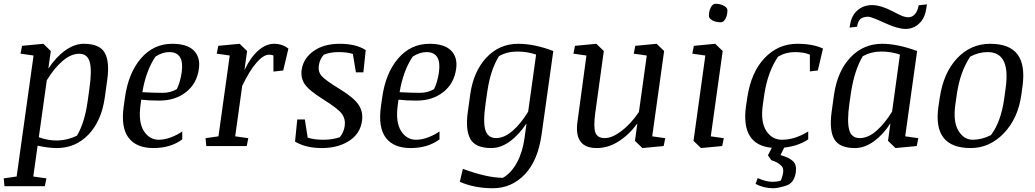

<svg xmlns="http://www.w3.org/2000/svg" viewBox="-48 -772 5469 1015"><path d="M199.2 -347.2 157.2 -46.4Q262.7 -8.3 358.9 -54.7Q399.9 -123.5 416 -240.7L424.8 -304.7Q438.5 -399.9 426.5 -443.8Q414.6 -487.8 370.6 -487.8Q326.7 -487.8 282 -449Q237.3 -410.2 199.2 -347.2ZM252.4 10.7Q207.5 10.7 150.9 -2L127.9 161.1L197.3 170.9L189 212.4H-24.4L-28.3 170.9L40 161.1L129.4 -478.5L60.5 -488.3L68.8 -529.8L181.2 -540.5L220.7 -502.4L207.5 -409.2Q247.6 -470.2 296.9 -505.4Q346.2 -540.5 395 -540.5Q478.5 -540.5 505.6 -493.2Q532.7 -445.8 518.6 -347.7L505.9 -255.9Q488.3 -132.3 419.9 -60.8Q351.6 10.7 252.4 10.7Z M704.6 -284.7Q768.6 -281.2 811 -281.2Q853.5 -281.2 886.7 -300.8Q905.3 -338.9 912.6 -390.1Q927.2 -496.6 846.7 -496.6Q810.5 -496.6 773.9 -472.7Q723.6 -398.4 704.6 -284.7ZM862.3 -540.5Q940.9 -540.5 976.6 -504.9Q1012.2 -469.2 1003.4 -407.7Q992.7 -330.1 935.5 -285.2Q878.4 -240.2 793.9 -240.2Q737.8 -240.2 698.7 -245.1L694.8 -216.3Q682.6 -127.4 711.9 -80.3Q741.2 -33.2 792 -33.2Q821.8 -33.2 856 -46.1Q890.1 -59.1 915.5 -77.1V-35.2Q854 10.7 763.2 10.7Q672.9 10.7 631.6 -43.9Q590.3 -98.6 606 -209.5L612.3 -254.9Q630.4 -385.7 697 -463.1Q763.7 -540.5 862.3 -540.5Z M1476.6 -515.1 1449.2 -399.4 1397.5 -393.6V-478Q1390.6 -482.9 1374 -482.9Q1344.7 -482.9 1307.9 -440.7Q1271 -398.4 1232.4 -317.9L1195.3 -51.3L1264.6 -41.5L1256.3 0H1042.5L1038.6 -41.5L1106.9 -51.3L1166.5 -478.5L1097.7 -488.3L1106 -529.8L1218.8 -540.5L1258.3 -502.4L1244.1 -400.4Q1274.9 -466.8 1316.2 -503.7Q1357.4 -540.5 1400.9 -540.5Q1444.3 -540.5 1476.6 -515.1Z M1511.7 -23.4 1523.4 -140.6H1563.5L1578.6 -44.4Q1612.3 -33.2 1661.1 -33.2Q1710 -33.2 1748.5 -46.9Q1769 -70.8 1774.4 -106.4Q1779.3 -141.6 1760.3 -168.9Q1741.2 -196.3 1663.1 -245.1Q1585 -293.9 1562.7 -327.4Q1540.5 -360.8 1546.9 -404.3Q1556.2 -463.9 1609.9 -502.2Q1663.6 -540.5 1748.5 -540.5Q1833.5 -540.5 1885.3 -507.3L1873 -389.6H1833.5L1817.4 -486.8Q1787.1 -496.6 1742.2 -496.6Q1697.3 -496.6 1664.1 -482.9Q1643.1 -460.9 1637.7 -427.2Q1632.3 -393.6 1652.1 -370.6Q1671.9 -347.7 1747.1 -301.8Q1822.3 -255.9 1847.4 -218.5Q1872.6 -181.2 1865.7 -132.3Q1856 -64.5 1797.1 -26.9Q1738.3 10.7 1653.3 10.7Q1568.4 10.7 1511.7 -23.4Z M2064.5 -284.7Q2128.4 -281.2 2170.9 -281.2Q2213.4 -281.2 2246.6 -300.8Q2265.1 -338.9 2272.5 -390.1Q2287.1 -496.6 2206.5 -496.6Q2170.4 -496.6 2133.8 -472.7Q2083.5 -398.4 2064.5 -284.7ZM2222.2 -540.5Q2300.8 -540.5 2336.4 -504.9Q2372.1 -469.2 2363.3 -407.7Q2352.5 -330.1 2295.4 -285.2Q2238.3 -240.2 2153.8 -240.2Q2097.7 -240.2 2058.6 -245.1L2054.7 -216.3Q2042.5 -127.4 2071.8 -80.3Q2101.1 -33.2 2151.9 -33.2Q2181.6 -33.2 2215.8 -46.1Q2250 -59.1 2275.4 -77.1V-35.2Q2213.9 10.7 2123 10.7Q2032.7 10.7 1991.5 -43.9Q1950.2 -98.6 1965.8 -209.5L1972.2 -254.9Q1990.2 -385.7 2056.9 -463.1Q2123.5 -540.5 2222.2 -540.5Z M2744.1 -181.6 2786.1 -483.4Q2740.2 -499.5 2686.5 -499.5Q2632.8 -499.5 2589.8 -475.1Q2544.9 -402.8 2528.3 -289.1L2519 -225.1Q2504.4 -122.6 2518.6 -82.3Q2532.7 -42 2574.7 -42Q2616.7 -42 2660.6 -79.3Q2704.6 -116.7 2744.1 -181.6ZM2549.3 10.7Q2464.4 10.7 2438 -38.1Q2411.6 -86.9 2425.3 -182.1L2438 -273.9Q2455.1 -394 2523.2 -467.3Q2591.3 -540.5 2691.9 -540.5Q2776.4 -540.5 2877 -502.4L2815.4 -63Q2795.9 77.6 2725.8 150.4Q2655.8 223.1 2557.6 223.1Q2459.5 223.1 2382.8 189L2398.9 120.6Q2526.9 168 2610.8 168Q2654.8 142.6 2684.8 87.4Q2714.8 32.2 2725.1 -43.5L2735.4 -119.6Q2694.8 -58.6 2646.7 -23.9Q2598.6 10.7 2549.3 10.7Z M3106.4 10.7Q2984.9 10.7 3004.9 -129.9L3052.2 -478.5L2983.4 -488.3L2991.7 -529.8L3104.5 -540.5L3144 -502.4L3098.6 -172.9Q3088.9 -101.1 3099.4 -71.5Q3109.9 -42 3148.9 -42Q3188 -42 3236.8 -78.9Q3285.6 -115.7 3329.6 -179.7L3371.1 -478.5L3302.2 -488.3L3310.5 -529.8L3423.3 -540.5L3462.9 -502.4L3399.9 -51.3L3468.8 -41.5L3460.4 0L3348.1 10.7L3308.6 -27.3L3321.3 -119.1Q3276.9 -59.1 3221.7 -24.2Q3166.5 10.7 3106.4 10.7Z M3699.7 -688.5Q3699.7 -713.9 3709.7 -732.9Q3719.7 -752 3733.9 -752Q3758.8 -752 3778.1 -741.9Q3797.4 -731.9 3797.4 -717.8Q3797.4 -690.9 3787.1 -672.6Q3776.9 -654.3 3763.2 -654.3Q3736.3 -654.3 3718 -664.3Q3699.7 -674.3 3699.7 -688.5ZM3620.1 -529.8 3732.9 -540.5 3772.5 -502.4 3709.5 -51.3 3778.3 -41.5 3770 0 3657.7 10.7 3618.2 -27.3 3680.7 -478.5 3611.8 -488.3Z M4233.4 -482.9Q4202.1 -496.6 4154.3 -496.6Q4106.4 -496.6 4065.4 -472.7Q4011.7 -395 3992.7 -274.4L3984.4 -216.3Q3972.2 -127.4 4002.7 -80.3Q4033.2 -33.2 4086.4 -33.2Q4153.8 -33.2 4224.6 -77.1V-35.2Q4171.9 0 4097.7 8.3L4078.1 47.9Q4123 60.1 4143.8 79.6Q4164.6 99.1 4159.2 137.2Q4151.4 195.8 4107.4 209.5Q4063.5 223.1 4040 223.1Q3988.8 223.1 3946.3 200.2L3957.5 169.4Q4002 189 4032.7 189Q4063.5 189 4079.6 182.6Q4103.5 125.5 4083.3 105Q4063 84.5 4029.3 74.7L4011.7 49.3L4032.2 9.3Q3868.2 -5.9 3895.5 -209.5L3902.3 -254.9Q3922.4 -390.1 3994.1 -465.3Q4065.9 -540.5 4166.5 -540.5Q4251 -540.5 4302.7 -515.1L4275.4 -399.4L4233.4 -394.5Z M4709.5 -483.4Q4663.1 -499.5 4610.8 -499.5Q4558.6 -499.5 4513.2 -475.1Q4470.7 -404.8 4451.7 -289.1L4442.4 -225.1Q4429.2 -131.8 4440.9 -86.9Q4452.1 -42 4497.1 -42Q4542 -42 4586.4 -81.5Q4630.9 -121.1 4668 -182.1ZM4471.2 10.7Q4390.6 10.7 4362.8 -35.6Q4335 -82 4348.6 -182.1L4361.3 -273.9Q4379.9 -397 4448.2 -468.8Q4516.6 -540.5 4615.2 -540.5Q4696.3 -540.5 4800.3 -502.4L4737.3 -51.3L4806.6 -41.5L4798.3 0L4686 10.7L4646.5 -27.3L4659.2 -120.1Q4621.1 -60.5 4571.8 -24.9Q4522.5 10.7 4471.2 10.7ZM4808.6 -744.1 4852.1 -749 4848.6 -726.1Q4841.3 -675.8 4811 -647.5Q4780.8 -619.1 4738.8 -619.1Q4696.8 -619.1 4627.4 -651.4Q4557.6 -683.6 4542.5 -683.6Q4515.1 -683.6 4501 -671.9Q4487.3 -660.2 4482.9 -630.9L4443.4 -626L4445.3 -638.2Q4453.1 -690.4 4485.4 -717.8Q4517.6 -745.1 4562.5 -745.1Q4606.9 -745.1 4669.9 -712.9Q4693.4 -700.2 4714.8 -690.4Q4736.3 -680.7 4754.9 -680.7Q4773.4 -680.7 4788.1 -696.3Q4802.7 -711.9 4808.6 -744.1Z M5190.4 -57.6Q5243.2 -126.5 5260.7 -250.5L5268.6 -308.6Q5294.4 -496.6 5173.3 -496.6Q5125.5 -496.6 5081.1 -472.7Q5027.3 -392.1 5010.3 -274.4L5002 -216.3Q4990.2 -127.4 5019 -80.3Q5047.9 -33.2 5094.7 -33.2Q5141.6 -33.2 5190.4 -57.6ZM5083.5 10.7Q4880.9 10.7 4913.1 -209.5L4919.9 -254.9Q4939.5 -387.2 5011.7 -463.9Q5084 -540.5 5186.5 -540.5Q5289.1 -540.5 5331.1 -484.4Q5373 -428.2 5357.4 -315.9L5351.1 -269.5Q5333.5 -145.5 5258.5 -67.4Q5183.6 10.7 5083.5 10.7Z"/></svg>

Font: NoticiaText-Italic
Style: Italic
Weight: 400
Italic angle: -8°
Designer: JM Sole
Foundry: JM Sole
Version: Version 1.003